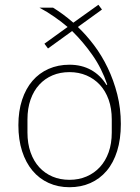

<svg xmlns="http://www.w3.org/2000/svg" viewBox="-20 -772 588 804"><path d="M407 -732 306 -659Q341 -626 373.5 -583Q406 -540 431 -488Q456 -436 471 -377Q486 -318 486 -253Q486 -189 470.5 -139.5Q455 -90 426.5 -56.5Q398 -23 358.5 -5.5Q319 12 271 12Q223 12 183.5 -6Q144 -24 116 -57.5Q88 -91 72.5 -139Q57 -187 57 -248Q57 -307 72.5 -354Q88 -401 116 -433.5Q144 -466 183.5 -483.5Q223 -501 271 -501Q322 -501 361.5 -479Q401 -457 426 -416L429 -418Q406 -486 367 -541.5Q328 -597 282 -642L181 -569L166 -589L263 -659Q240 -679 208.5 -701Q177 -723 145 -740H202Q223 -727 243.5 -712Q264 -697 287 -677L392 -752ZM271 -19Q310 -19 342.5 -33Q375 -47 398.5 -72.5Q422 -98 435 -134.5Q448 -171 448 -217V-272Q448 -318 435 -354.5Q422 -391 398.5 -416.5Q375 -442 342.5 -456Q310 -470 271 -470Q232 -470 200 -456.5Q168 -443 144.5 -417.5Q121 -392 108 -355Q95 -318 95 -272V-217Q95 -171 108 -134Q121 -97 144.5 -71.5Q168 -46 200 -32.5Q232 -19 271 -19Z"/></svg>

Font: IBM Plex Sans Thai Looped ExtraLight
Style: Regular
Weight: 200
Designer: Mike Abbink, Paul van der Laan, Pieter van Rosmalen, Ben Mitchell, Mark Frömberg
Foundry: Bold Monday
Version: Version 1.0